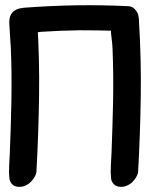

<svg xmlns="http://www.w3.org/2000/svg" viewBox="-20 -720 580 742"><path d="M51 2Q65 3 77.5 -2.5Q90 -8 99.5 -17.5Q109 -27 115 -38.5Q121 -50 121 -60Q129 -205 131 -349.5Q133 -494 124 -639Q124 -645 131.5 -651.5Q139 -658 147 -665Q155 -672 160.5 -677.5Q166 -683 161.5 -687Q157 -691 139.5 -692Q122 -693 85 -691Q72 -690 59 -687.5Q46 -685 36 -678.5Q26 -672 20.5 -660Q15 -648 16 -627Q17 -604 19 -579Q21 -554 22 -531Q24 -480 24.5 -429Q25 -378 24 -327Q23 -278 21.5 -229.5Q20 -181 18 -130Q17 -108 15.5 -81Q14 -54 16 -33Q17 -19 26 -9Q35 1 51 2ZM444 2Q458 3 470.5 -2.5Q483 -8 492.5 -17.5Q502 -27 508 -38.5Q514 -50 514 -60Q522 -205 524 -349.5Q526 -494 517 -639Q517 -648 515.5 -656.5Q514 -665 510 -672.5Q506 -680 498.5 -685Q491 -690 478 -691Q465 -692 452.5 -686Q440 -680 430.5 -671Q421 -662 415.5 -650Q410 -638 409 -627Q407 -604 410.5 -579Q414 -554 415 -531Q417 -480 417.5 -429Q418 -378 417 -327Q416 -278 414.5 -229.5Q413 -181 411 -130Q410 -108 408.5 -81Q407 -54 409 -33Q410 -19 419 -9Q428 1 444 2ZM517 -640Q516 -666 504.5 -680.5Q493 -695 478 -696Q374 -701 276 -699.5Q178 -698 71 -690Q65 -689 56.5 -687.5Q48 -686 40.5 -681.5Q33 -677 27.5 -670Q22 -663 22 -651Q21 -627 36.5 -609Q52 -591 68 -590Q85 -589 103 -592Q121 -595 138 -597Q212 -602 286 -603Q321 -603 356.5 -602.5Q392 -602 428 -601Q444 -600 463.5 -599Q483 -598 499 -600Q504 -601 508 -595.5Q512 -590 514 -589.5Q516 -589 517 -599Q518 -609 517 -640Z"/></svg>

Font: Balpaq
Style: Regular
Weight: 400
Designer: Abay Emes
Version: Version 1.000